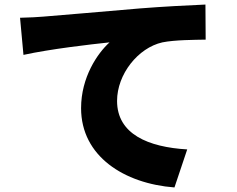

<svg xmlns="http://www.w3.org/2000/svg" viewBox="-20 -777 1040 843"><path d="M68 -699 83 -536C202 -562 376 -582 461 -591C408 -543 336 -438 336 -302C336 -91 525 29 746 46L802 -121C631 -131 494 -188 494 -334C494 -451 586 -567 693 -591C748 -602 832 -602 883 -603L882 -757C810 -754 693 -748 594 -740C413 -724 263 -712 170 -704C151 -702 108 -700 68 -699Z"/></svg>

Font: Noto Sans Korean Black
Style: Bold
Weight: 900
Designer: Ryoko NISHIZUKA (kana & ideographs); Paul D. Hunt (Latin, Greek & Cyrillic); Wenlong ZHANG (bopomofo); Sandoll Communica
Foundry: Adobe Systems Incorporated
Version: Version 1.000;PS 1;hotconv 1.0.78;makeotf.lib2.5.61930